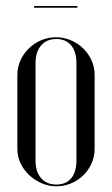

<svg xmlns="http://www.w3.org/2000/svg" viewBox="-20 -630 383 657"><path d="M171.9 -502.5Q198.4 -502.5 222.6 -492.2Q246.7 -481.8 264.7 -464.4Q282.6 -446.9 293.2 -423.6Q303.8 -400.3 303.8 -374.1V-120.5Q303.8 -94.7 293.5 -71.3Q283.2 -47.8 265.5 -30.5Q247.8 -13.1 224 -2.8Q200.2 7.5 173.5 7.5Q146.6 7.5 122.5 -3Q98.3 -13.6 79.7 -31Q61.1 -48.4 50.2 -71.5Q39.4 -94.6 39.4 -120.5V-374.1Q39.4 -399.9 49.9 -423.2Q60.3 -446.5 78.5 -464.2Q96.6 -481.9 120.6 -492.2Q144.7 -502.5 171.9 -502.5ZM172.4 -496.5Q139.6 -496.5 120.6 -474.4Q101.6 -452.4 101.6 -414.2V-80.4Q101.6 -42.2 120.6 -20.4Q139.7 1.5 172.8 1.5Q205.4 1.5 223.5 -19.9Q241.5 -41.2 241.5 -80.4V-414.2Q241.5 -453.4 223.3 -474.9Q205.1 -496.5 172.4 -496.5ZM244.8 -609.5H96.6V-603.5H244.8Z"/></svg>

Font: Moniqa Black
Style: Regular
Weight: 900
Designer: Rajesh Rajput
Foundry: Rajesh Rajput
Version: Version 1.000